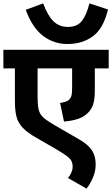

<svg xmlns="http://www.w3.org/2000/svg" viewBox="-20 -916 662 1134"><path d="M622 -512H540V-384Q540 -332 531 -302Q522 -272 499 -249Q477 -227 444 -215Q411 -203 358 -198L335 -308Q355 -311 368 -315.5Q381 -320 387 -326Q398 -337 402 -351.5Q406 -366 406 -401V-512H202V-349Q202 -311 205 -286.5Q208 -262 218 -244.5Q228 -227 248 -212Q268 -197 302 -177L442 -96Q483 -73 505 -50Q527 -27 536 -1.5Q545 24 545 57Q545 97 528 135Q511 173 491 198L381 135Q392 124 400.5 105Q409 86 409 70Q409 49 402 35Q395 21 374.5 5.5Q354 -10 313 -34L192 -104Q153 -126 125.5 -150.5Q98 -175 83 -209Q76 -228 72 -254Q68 -280 68 -322V-512H0V-622H622ZM618 -860Q591 -748 529 -702Q467 -656 378 -656Q298 -656 234.5 -704Q171 -752 132 -858L235 -896Q261 -825 295 -791Q329 -757 381 -757Q437 -757 464.5 -793.5Q492 -830 508 -896Z"/></svg>

Font: Noto Sans Devanagari
Style: Bold
Weight: 700
Version: Version 2.003